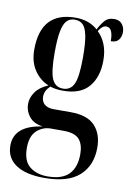

<svg xmlns="http://www.w3.org/2000/svg" viewBox="-90 -629 627 922"><g transform="rotate(10 223.5 -168.0)"><path d="M192 237Q102 237 53.5 204.5Q5 172 5 112Q5 14 142 -5Q97 -11 75.5 -38.5Q54 -66 54 -99Q54 -130 73.5 -158Q93 -186 135 -204Q93 -221 65.5 -261.5Q38 -302 38 -362Q38 -547 208 -547Q273 -547 316 -509Q327 -532 344 -552.5Q361 -573 392 -573Q417 -573 430 -556.5Q443 -540 443 -518Q443 -496 431.5 -480.5Q420 -465 393 -465Q393 -531 360 -531Q340 -531 323 -502Q347 -479 360.5 -445.5Q374 -412 374 -367Q374 -287 333.5 -239Q293 -191 208 -191Q192 -191 176 -193Q160 -195 145 -200Q119 -176 119 -147Q119 -123 134.5 -109.5Q150 -96 179 -96H263Q344 -96 381 -56.5Q418 -17 418 50Q418 137 362.5 187Q307 237 192 237ZM206 -201Q243 -201 259 -235.5Q275 -270 275 -364Q275 -434 267.5 -471Q260 -508 245 -522.5Q230 -537 205 -537Q182 -537 167 -522Q152 -507 144.5 -469.5Q137 -432 137 -363Q137 -270 153 -235.5Q169 -201 206 -201ZM206 227Q277 227 310 193Q343 159 343 95Q343 48 321.5 23Q300 -2 244 -2H182Q144 -2 114.5 24.5Q85 51 85 109Q85 173 119 200Q153 227 206 227Z"/></g></svg>

Font: Noto Serif Display ExtraCondensed SemiBold
Style: Regular
Weight: 600
Width: 2
Designer: Monotype Design Team
Foundry: Monotype Imaging Inc.
Version: Version 2.009